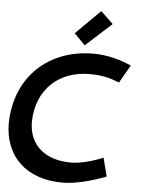

<svg xmlns="http://www.w3.org/2000/svg" viewBox="-63 -989 776 1048"><g transform="rotate(5 325.0 -465.5)"><path d="M315 -808 375 -747 517 -876 449 -941ZM-1 -289C-1 -107 120 10 318 10H322C388 10 478 -13 557 -44L531 -145C475 -121 403 -103 360 -103H356C213 -103 124 -179 124 -308C128 -484 248 -594 417 -593C484 -593 524 -583 579 -561L635 -659C574 -686 503 -706 426 -706C187 -705 5 -549 -1 -289Z"/></g></svg>

Font: Cantarell
Style: BoldOblique
Weight: 700
Italic angle: -8°
Designer: Dave Crossland
Version: Version 0.024